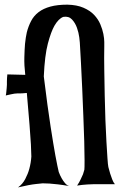

<svg xmlns="http://www.w3.org/2000/svg" viewBox="-20 -773 536 828"><path d="M447.3 -52.7Q451.2 -38.1 455.1 -24.4Q459 -12.7 463.9 0.5Q468.8 13.7 475.6 21.5H380.9Q368.2 21.5 356.4 22.5Q345.7 23.4 334 24.4Q322.3 25.4 312.5 27.3Q322.3 12.7 328.1 0Q334 -12.7 337.9 -21.5Q341.8 -32.2 343.8 -41Q344.7 -46.9 344.7 -80.6Q344.7 -114.3 343.3 -163.6Q341.8 -212.9 339.4 -272.9Q336.9 -333 334.5 -392.1Q332 -451.2 329.1 -503.4Q326.2 -555.7 324.2 -589.8Q324.2 -592.8 321.8 -612.3Q319.3 -631.8 312 -652.8Q304.7 -673.8 290.5 -689Q276.4 -704.1 252.9 -700.2Q232.4 -692.4 214.8 -662.1Q200.2 -636.7 186.5 -585.4Q172.9 -534.2 168.9 -443.4Q185.5 -308.6 198.2 -227.1Q210.9 -145.5 218.8 -102.5Q228.5 -50.8 233.4 -31.2Q239.3 -15.6 246.1 -3.9Q252 6.8 260.3 16.6Q268.6 26.4 278.3 29.3Q250 24.4 229 22Q208 19.5 193.4 18.6Q175.8 17.6 164.1 17.6Q152.3 18.6 135.7 20.5Q107.4 23.4 57.6 35.2Q77.1 21.5 88.9 -1Q100.6 -23.4 106.4 -44.9Q113.3 -70.3 115.2 -97.7Q115.2 -114.3 113.3 -150.4Q111.3 -180.7 107.4 -233.9Q103.5 -287.1 95.7 -372.1Q85 -371.1 77.1 -370.6Q69.3 -370.1 64.5 -370.1H53.7Q48.8 -370.1 42 -369.1Q36.1 -368.2 26.9 -366.2Q17.6 -364.3 4.9 -361.3Q6.8 -369.1 7.3 -377.4Q7.8 -385.7 8.8 -392.6Q9.8 -400.4 9.8 -407.2V-421.9Q9.8 -428.7 10.3 -436.5Q10.7 -444.3 11.7 -452.1L88.9 -450.2Q84 -492.2 85 -525.9Q85.9 -559.6 87.9 -584Q90.8 -612.3 95.7 -633.8Q102.5 -660.2 114.3 -682.6Q126 -705.1 146.5 -720.7Q167 -736.3 197.3 -744.6Q227.5 -752.9 270.5 -752.9Q311.5 -752 339.8 -739.7Q368.2 -727.5 385.7 -709Q403.3 -690.4 412.6 -668.5Q421.9 -646.5 425.8 -626.5Q429.7 -606.4 429.7 -591.8Q429.7 -577.1 429.7 -573.2Q428.7 -525.4 429.7 -470.7Q430.7 -416 431.6 -361.3Q432.6 -306.6 434.6 -254.9Q436.5 -203.1 439 -161.6Q441.4 -120.1 443.4 -90.8Q445.3 -61.5 447.3 -52.7Z"/></svg>

Font: Irish Grover
Style: Regular
Weight: 400
Designer: Squid
Foundry: Font Diner, Inc DBA Sideshow
Version: Version 1.000